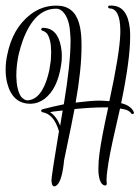

<svg xmlns="http://www.w3.org/2000/svg" viewBox="-20 -569 497 683"><path d="M203 -176Q164 -172 158 -170Q181 -155 194 -122Q194 -122 203 -176ZM126 -465Q128 -469 131 -470H132Q185 -470 197 -402Q200 -386 200 -370Q200 -352 197 -335Q184 -252 138 -217Q116 -201 92 -200H88Q25 -200 6 -272Q0 -295 0 -321Q0 -348 6 -375Q25 -469 89 -518Q130 -549 180 -549H181Q243 -549 261 -487Q264 -477 266 -465Q270 -442 270 -405Q270 -321 249 -204Q304 -211 333 -211Q346 -211 369 -209Q406 -380 408 -450V-463Q407 -538 370 -539H369Q365 -541 364 -544Q364 -547 368 -549H369H370H379Q434 -547 442 -466Q443 -456 443 -438Q443 -357 411 -202Q447 -193 456 -170V-169L457 -168Q456 -164 452 -163Q449 -164 447 -165Q439 -179 407 -183Q402 -161 392 -117Q368 -14 362 36Q359 56 359 70Q359 81 360 85V86Q358 90 355 91Q336 90 331 52Q330 45 330 31Q330 3 334 -24Q341 -78 365 -187H349Q306 -187 245 -181Q240 -152 208 1Q201 74 182 90Q177 94 173 94Q163 93 163 70Q163 68 164 66Q164 62 164 61Q166 41 189 -98Q190 -100 190 -101Q172 -164 130 -170Q127 -172 126 -175Q127 -178 130 -180Q168 -190 207 -198Q231 -342 231 -425Q231 -438 230 -444Q228 -503 203 -528Q193 -537 183 -538H179Q103 -538 61 -425Q53 -402 47 -378Q38 -339 38 -298Q39 -249 55 -225Q66 -213 76 -212Q127 -213 151 -301Q156 -319 158 -336Q162 -357 162 -383Q162 -429 147 -450Q139 -458 130 -460Q127 -462 126 -465Z"/></svg>

Font: Maria
Style: Christmas
Weight: 400
Designer: Muhammad Yoni
Version: Version 001.000